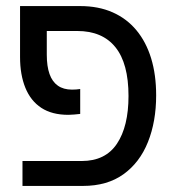

<svg xmlns="http://www.w3.org/2000/svg" viewBox="-20 -612 580 632"><path d="M54 0V-82H249Q327 -82 365 -139Q403 -196 403 -296Q403 -403 360 -456.5Q317 -510 234 -510H86V-592H244Q304 -592 350.5 -571.5Q397 -551 429 -512.5Q461 -474 477.5 -420Q494 -366 494 -298Q494 -212 467 -144.5Q440 -77 386.5 -38.5Q333 0 253 0ZM205 -234Q151 -234 116 -257Q81 -280 63.5 -323Q46 -366 46 -424V-592H134V-432Q134 -394 143 -368.5Q152 -343 170.5 -330Q189 -317 217 -317Q224 -317 231 -317.5Q238 -318 244 -319V-237Q234 -236 224 -235Q214 -234 205 -234Z"/></svg>

Font: Noto Sans Hebrew SemiCondensed
Style: Regular
Weight: 400
Width: 4
Designer: Monotype Design Team
Foundry: Monotype Imaging Inc.
Version: Version 2.003